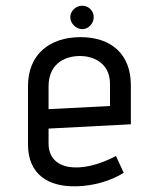

<svg xmlns="http://www.w3.org/2000/svg" viewBox="-20 -640 513 672"><path d="M386 -94C265 -30 150 -41 150 -138V-190L438 -205V-342C438 -447 373 -510 262 -510C153 -510 78 -449 78 -339V-134C78 -30 149 15 248 12C305 11 366 -6 413 -35ZM365 -269 150 -258V-338C150 -409 197 -444 261 -444C299 -444 365 -425 365 -346ZM268 -538C290 -538 308 -558 308 -580C308 -602 290 -620 268 -620C246 -620 226 -602 226 -580C226 -558 246 -538 268 -538Z"/></svg>

Font: Advent Pro
Style: Medium
Weight: 500
Designer: Andreas Kalpakidis
Foundry: Andreas Kalpakidis
Version: Version 2.002 2008